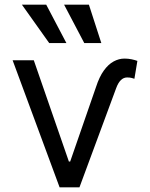

<svg xmlns="http://www.w3.org/2000/svg" viewBox="-20 -804 644 824"><path d="M34.1 -545.5H125L275.6 -110.8H281.2L392 -430.4Q406.2 -474.4 425.6 -501.2Q445 -528.1 467.7 -540.3Q490.4 -552.6 514.2 -552.6Q530.5 -552.6 544.9 -549.5Q559.3 -546.5 569.6 -542.6L556.8 -465.9Q553.6 -467 545.8 -469.3Q538 -471.6 525.6 -471.6Q510.3 -471.6 498.6 -460Q486.9 -448.5 478.7 -426.1L321 0H235.8ZM191.1 -619.3 73.9 -784.1H178.3L264.9 -619.3ZM341.6 -619.3 255 -784.1H361.5L414.8 -619.3Z"/></svg>

Font: InterMG
Style: Regular
Weight: 400
Designer: Rasmus Andersson
Foundry: rsms
Version: Version 3.019;December 26, 2023;FontCreator 15.0.0.2955 64-b